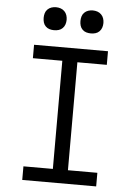

<svg xmlns="http://www.w3.org/2000/svg" viewBox="-62 -994 724 1040"><g transform="rotate(5 300.0 -474.0)"><path d="M99 0V-74H259V-662H99V-735H501V-661H341V-74H501V0ZM400 -823Q387 -823 375 -826.5Q363 -830 354 -839Q345 -848 341.5 -860Q338 -872 338 -885Q338 -898 341.5 -910Q345 -922 354 -931Q363 -940 375 -944Q387 -948 400 -948Q413 -948 425 -944Q437 -940 446 -931Q455 -922 459 -910Q463 -898 463 -885Q463 -872 459 -860Q455 -848 446 -839Q437 -830 425 -826.5Q413 -823 400 -823ZM200 -823Q187 -823 175 -826.5Q163 -830 154 -839Q145 -848 141.5 -860Q138 -872 138 -885Q138 -898 141.5 -910Q145 -922 154 -931Q163 -940 175 -944Q187 -948 200 -948Q213 -948 225 -944Q237 -940 246 -931Q255 -922 259 -910Q263 -898 263 -885Q263 -872 259 -860Q255 -848 246 -839Q237 -830 225 -826.5Q213 -823 200 -823Z"/></g></svg>

Font: Iosevka Meiseki Sans
Style: Regular
Weight: 400
Monospace: yes
Designer: Belleve Invis
Foundry: Belleve Invis
Version: Version 11.2.6; ttfautohint (v1.8.4)